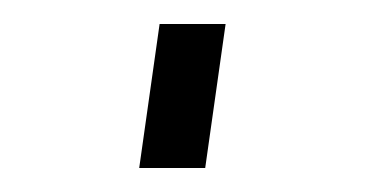

<svg xmlns="http://www.w3.org/2000/svg" viewBox="-20 -350 304 160"><path d="M96 -210 113 -330H168L151 -210Z"/></svg>

Font: Mohave Light Light
Style: Italic
Weight: 300
Italic angle: -8°
Version: Version 2.003